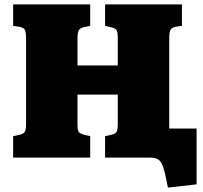

<svg xmlns="http://www.w3.org/2000/svg" viewBox="-20 -720 928 877"><path d="M747 137Q739 95 732.5 68Q726 41 718 26Q710 11 697.5 5.5Q685 0 665 0H460V-98L487 -104Q505 -108 511.5 -116.5Q518 -125 518 -155V-288H334V-151Q334 -123 340.5 -116Q347 -109 366 -104L392 -98V0H40V-98L68 -104Q86 -108 92.5 -116.5Q99 -125 99 -155V-548Q99 -576 92.5 -585.5Q86 -595 66 -598L40 -602V-700H392V-602L364 -596Q346 -592 340 -582Q334 -572 334 -545V-421H518V-549Q518 -575 511.5 -583.5Q505 -592 485 -596L460 -602V-700H811V-602L784 -598Q766 -595 759.5 -585Q753 -575 753 -547V-133H878V122Z"/></svg>

Font: Literata Variable Black
Style: Regular
Weight: 900
Designer: Latin by Veronika Burian and Jose Scaglione. Greek by Irene Vlachou. Cyrillic by Vera Evstafieva.
Foundry: TypeTogether
Version: Version 3.021